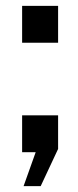

<svg xmlns="http://www.w3.org/2000/svg" viewBox="-20 -516 265 651"><path d="M60 115 101 0H55V-125H177V-11L118 115ZM55 -496H177V-371H55Z"/></svg>

Font: Cabin SemiBold
Style: Regular
Weight: 600
Designer: Pablo Impallari
Foundry: Pablo Impallari. http://www.impallari.com Igino Marini. http://www.ikern.com
Version: Version 2.200